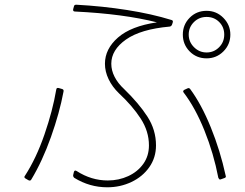

<svg xmlns="http://www.w3.org/2000/svg" viewBox="-20 -796 1040 816"><path d="M291 -52 294 -65Q297 -75 306 -69Q368 -29 438 -29Q485 -29 525 -47.5Q565 -66 589 -99.5Q613 -133 613 -178Q613 -238 578 -292Q543 -346 486 -399Q457 -427 441.5 -459.5Q426 -492 426 -525Q426 -588 481.5 -636.5Q537 -685 647 -701Q505 -737 299 -747Q289 -747 291 -757L294 -768Q295 -776 304 -776Q415 -770 520 -753.5Q625 -737 709 -711Q717 -709 714 -700L711 -691Q708 -684 701 -683Q578 -672 515.5 -628Q453 -584 453 -525Q453 -497 467 -469.5Q481 -442 507 -418Q570 -357 606.5 -300.5Q643 -244 643 -178Q643 -126 614.5 -85.5Q586 -45 538.5 -22.5Q491 0 436 0Q361 0 296 -40Q290 -45 291 -52ZM858 -750Q900 -750 929.5 -720Q959 -690 959 -649Q959 -607 929.5 -577.5Q900 -548 858 -548Q815 -548 786 -577.5Q757 -607 757 -649Q757 -691 786 -720.5Q815 -750 858 -750ZM933 -649Q933 -681 911.5 -702.5Q890 -724 858 -724Q826 -724 804 -702Q782 -680 782 -649Q782 -618 804.5 -595.5Q827 -573 858 -573Q889 -573 911 -595Q933 -617 933 -649ZM219 -415Q220 -424 229 -422L243 -418Q252 -416 250 -407Q233 -316 196.5 -213.5Q160 -111 113 -33Q109 -26 101 -30L89 -37Q80 -42 86 -49Q134 -123 169 -224.5Q204 -326 219 -415ZM761 -402Q755 -409 763 -414L776 -420Q783 -424 788 -418Q836 -353 876 -254.5Q916 -156 939 -50L940 -46Q940 -41 933 -39L919 -34L915 -33Q912 -33 908 -40Q888 -144 849 -241Q810 -338 761 -402Z"/></svg>

Font: LINE Seed JP_TTF Thin
Style: Regular
Weight: 250
Designer: LY Corporation & Fontrix & Fontworks
Version: Version 1.008